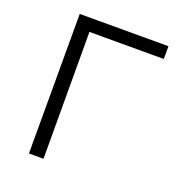

<svg xmlns="http://www.w3.org/2000/svg" viewBox="-128 -802 828 905"><g transform="rotate(20 286.0 -350.0)"><path d="M563 -700H118V0H191L190 -636H563Z"/></g></svg>

Font: Talent
Style: Regular
Weight: 400
Designer: Mike Powis
Version: Version 1.001;hotconv 1.0.109;makeotfexe 2.5.65596